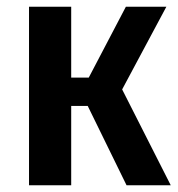

<svg xmlns="http://www.w3.org/2000/svg" viewBox="-20 -549 527 569"><path d="M473 -529 342 -284 486 0H355L240 -235H191V0H66V-529H191V-319H243L353 -529Z"/></svg>

Font: Fira Sans Condensed Medium
Style: Regular
Weight: 500
Width: 3
Designer: Carrois Corporate & Edenspiekermann AG
Foundry: Carrois Corporate GbR & Edenspiekermann AG
Version: Version 4.203;PS 004.203;hotconv 1.0.88;makeotf.lib2.5.64775